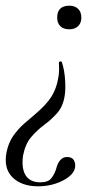

<svg xmlns="http://www.w3.org/2000/svg" viewBox="-37 -380 361 675"><path d="M207 -360Q226 -360 237.5 -349Q249 -338 249 -318Q249 -299 237.5 -288Q226 -277 207 -277Q186 -277 175 -288Q164 -299 164 -318Q164 -360 207 -360ZM181 -160Q190 -132 192 -97Q194 -62 190 -41Q184 -5 164 17.5Q144 40 119 58.5Q94 77 73 101.5Q52 126 44 167Q40 195 45 216.5Q50 238 65 249.5Q80 261 104 261Q133 261 144 246Q155 231 160 215Q162 206 166.5 196Q171 186 179 179Q187 172 199 172Q216 172 222.5 183Q229 194 227 208Q224 227 204.5 242Q185 257 157 266Q129 275 97 275Q39 275 7 243.5Q-25 212 -14 155Q-7 121 10 97Q27 73 47.5 55Q68 37 86 22Q127 -13 144 -40.5Q161 -68 167 -102Q170 -114 170.5 -128.5Q171 -143 170 -159Q170 -164 175.5 -164Q181 -164 181 -160Z"/></svg>

Font: Cormorant
Style: Italic
Weight: 400
Italic angle: -10°
Designer: Christian Thalmann (Catharsis Fonts)
Foundry: Catharsis Fonts
Version: Version 4.000